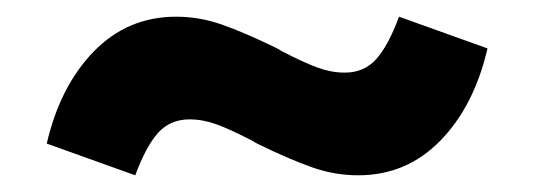

<svg xmlns="http://www.w3.org/2000/svg" viewBox="-20 -420 640 230"><path d="M290 -247Q284 -250 283 -251Q256 -265 239.5 -271Q223 -277 207 -277Q184 -277 169.5 -261Q155 -245 142 -210L36 -248Q52 -317 92.5 -358.5Q133 -400 191 -400Q219 -400 246 -390.5Q273 -381 310 -363Q316 -360 317 -359Q344 -345 360.5 -339Q377 -333 393 -333Q416 -333 430.5 -349Q445 -365 458 -400L564 -362Q548 -293 507.5 -251.5Q467 -210 409 -210Q381 -210 354 -219.5Q327 -229 290 -247Z"/></svg>

Font: iA Writer Duo V
Style: Regular
Weight: 400
Designer: Mike Abbink, Paul van der Laan, Pieter van Rosmalen, Oliver Reichenstein
Foundry: Information Architects Inc.
Version: Version 2.000